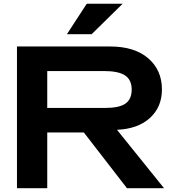

<svg xmlns="http://www.w3.org/2000/svg" viewBox="-20 -996 920 1016"><path d="M69.8 0V-750H563Q691.9 -750 764.4 -687.5Q836.9 -625 836.9 -522.9Q836.9 -429.7 773.4 -371.8Q710 -314 599.1 -309.1L848.1 0H651.9L423.8 -294.9H230V0ZM536.1 -424.8Q610.8 -424.8 643.8 -447.8Q676.8 -470.7 676.8 -522Q676.8 -573.7 641.8 -596.9Q606.9 -620.1 528.8 -620.1H230V-424.8ZM439 -976.1H628.9L464.8 -814.9H334Z"/></svg>

Font: Mattone
Style: Regular
Weight: 400
Width: 6
Designer: Nunzio Mazzaferro
Foundry: Collletttivo
Version: Version 2.000;Glyphs 3.2 (3217)